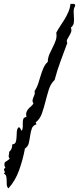

<svg xmlns="http://www.w3.org/2000/svg" viewBox="-35 -945 426 1036"><path d="M371.1 -914.1Q362.3 -899.4 362.3 -883.3Q362.3 -867.2 363.8 -852.1Q365.2 -836.9 363.3 -822.3Q361.3 -807.6 347.7 -795.9Q352.5 -781.2 348.1 -770.5Q343.8 -759.8 337.9 -750.5Q332 -741.2 327.6 -732.4Q323.2 -723.6 328.1 -712.9Q309.6 -663.1 291.5 -614.3Q273.4 -565.4 259.8 -513.7Q238.3 -493.2 228.5 -461.9Q218.8 -430.7 210.4 -397.5Q202.1 -364.3 191.4 -333.5Q180.7 -302.7 157.2 -284.2L162.1 -274.4Q142.6 -268.6 136.7 -251.5Q130.9 -234.4 127.9 -213.9Q125 -193.4 120.6 -173.8Q116.2 -154.3 99.6 -143.6Q88.9 -85 68.4 -27.3Q47.9 30.3 10.7 71.3Q2 63.5 1.5 52.2Q1 41 1 29.8Q1 18.6 -1 7.8Q-2.9 -2.9 -14.6 -8.8L-7.8 -15.6Q-9.8 -19.5 -12.2 -23.9Q-14.6 -28.3 -12.7 -33.2L-5.9 -42Q-10.7 -46.9 -11.2 -53.7Q-11.7 -60.5 -9.8 -67.4Q-6.8 -71.3 -2.9 -73.7Q1 -76.2 4.4 -78.1Q7.8 -80.1 11.2 -83Q14.6 -85.9 17.6 -90.8Q9.8 -95.7 12.2 -106.4Q14.6 -117.2 14.6 -126Q31.2 -138.7 31.2 -166Q45.9 -167 49.8 -178.2Q53.7 -189.5 54.2 -204.1Q54.7 -218.8 55.7 -233.9Q56.6 -249 64.5 -257.8Q71.3 -258.8 74.7 -251.5Q78.1 -244.1 82 -239.3Q87.9 -248 87.9 -260.3Q87.9 -272.5 87.9 -284.2Q87.9 -295.9 91.3 -304.2Q94.7 -312.5 107.4 -313.5Q104.5 -330.1 107.9 -339.8Q111.3 -349.6 117.2 -356.4Q123 -363.3 130.9 -369.6Q138.7 -376 145.5 -386.7Q139.6 -395.5 140.6 -403.3Q141.6 -411.1 145 -418.9Q148.4 -426.8 151.4 -435.1Q154.3 -443.4 151.4 -454.1Q164.1 -471.7 170.9 -493.2Q177.7 -514.6 184.1 -535.6Q190.4 -556.6 198.7 -576.7Q207 -596.7 222.7 -611.3Q223.6 -634.8 232.4 -654.3Q241.2 -673.8 250.5 -691.9Q259.8 -710 266.1 -728.5Q272.5 -747.1 268.6 -768.6Q278.3 -787.1 290.5 -805.2Q302.7 -823.2 314 -841.8Q325.2 -860.4 334 -880.9Q342.8 -901.4 345.7 -924.8Q352.5 -922.9 360.8 -924.3Q369.1 -925.8 371.1 -914.1Z"/></svg>

Font: Homemade Apple
Style: Regular
Weight: 400
Designer: Font Diner, Inc
Foundry: Font Diner, Inc
Version: Version 1.000